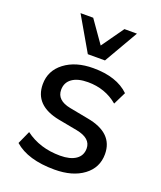

<svg xmlns="http://www.w3.org/2000/svg" viewBox="-147 -885 826 987"><g transform="rotate(20 266.5 -391.0)"><path d="M269.5 9.8Q124 9.8 49.8 -55.7L82 -127Q161.1 -67.4 272.5 -67.4Q327.1 -67.4 357.9 -88.4Q388.7 -109.4 388.7 -148.4Q388.7 -204.1 308.6 -219.7L204.1 -239.3Q63.5 -266.6 63.5 -382.8Q63.5 -457 124 -502.9Q184.6 -548.8 280.3 -548.8Q409.2 -548.8 476.6 -483.4L442.4 -414.1Q374 -471.7 279.3 -471.7Q223.6 -471.7 192.9 -449.7Q162.1 -427.7 162.1 -387.7Q162.1 -330.1 238.3 -315.4L340.8 -295.9Q487.3 -269.5 487.3 -153.3Q487.3 -79.1 427.7 -34.7Q368.2 9.8 269.5 9.8ZM121.1 -792H190.4L275.4 -670.9L361.3 -792H429.7L322.3 -606.4H228.5Z"/></g></svg>

Font: Min Sans Medium
Style: Regular
Weight: 500
Designer: Jinseong-Kim, NotoSansCJK, Nunito
Foundry: Jinseong-Kim
Version: Version 1.400;Glyphs 3.1.2 (3151)